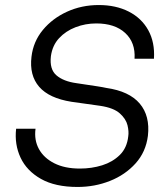

<svg xmlns="http://www.w3.org/2000/svg" viewBox="-20 -731 652 762"><path d="M288 11Q199 11 142.5 -21Q86 -53 61.5 -105.5Q37 -158 44 -220H121Q115 -175 134.5 -139.5Q154 -104 195.5 -83Q237 -62 297 -62Q344 -62 385.5 -75Q427 -88 455.5 -116Q484 -144 489 -190Q492 -209 486 -234Q480 -259 455.5 -281Q431 -303 378 -311Q350 -315 321 -319Q292 -323 264 -327Q175 -341 135.5 -386.5Q96 -432 105 -506Q112 -566 150 -612Q188 -658 246 -684.5Q304 -711 372 -711Q440 -711 491 -685Q542 -659 568.5 -611Q595 -563 591 -498H514Q518 -562 477 -600Q436 -638 362 -638Q319 -638 280 -623Q241 -608 214.5 -579.5Q188 -551 182 -508Q176 -456 204 -432Q232 -408 283 -401Q296 -399 319.5 -395.5Q343 -392 366 -388.5Q389 -385 402 -382Q493 -369 534.5 -320Q576 -271 567 -192Q559 -128 518 -82.5Q477 -37 416.5 -13Q356 11 288 11Z"/></svg>

Font: Haskoy
Style: Italic
Weight: 400
Designer: Ertekin Erdin
Foundry: Ertekin Erdin
Version: Version 2.000; ttfautohint (v1.8.4.7-5d5b)